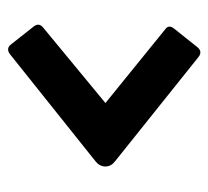

<svg xmlns="http://www.w3.org/2000/svg" viewBox="-40 -594 519 478"><g transform="rotate(90 219.0 -354.5)"><path d="M114 -120Q100 -110 90 -123L45 -180Q36 -192 47 -202L236 -358L51 -508Q41 -516 50 -528L97 -587Q108 -600 121 -590L381 -382Q394 -372 394 -358Q394 -344 382 -334Z"/></g></svg>

Font: AL Dynamic
Style: Bold
Weight: 700
Version: Version 1.000; ttfautohint (v1.8.2) -l 8 -r 50 -G 200 -x 14 